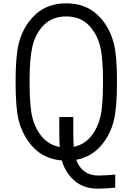

<svg xmlns="http://www.w3.org/2000/svg" viewBox="-20 -947 717 1144"><path d="M72.9 -458.3Q72.9 -610.7 91.1 -685.5Q117.2 -791 189.5 -859Q261.7 -927.1 375 -927.1Q487.6 -927.1 559.9 -859.4Q632.2 -791.7 658.9 -685.5Q677.1 -613.3 677.1 -458.3Q677.1 -306 658.9 -231.1Q636.7 -140.6 579.4 -76.2Q522.1 -11.7 434.2 5.2Q468.8 99 567.1 99Q605.5 99 666.7 93.1V171.2Q602.2 177.1 562.5 177.1Q479.2 177.1 424.5 130.2Q369.8 83.3 348.3 9.1Q246.7 0.7 181.6 -65.8Q116.5 -132.2 91.1 -231.1Q72.9 -303.4 72.9 -458.3ZM156.2 -458.3Q156.2 -316.4 172.5 -248.7Q189.5 -180.3 230.5 -131.8Q271.5 -83.3 335.9 -71Q333.3 -101.6 333.3 -166.7V-250H416.7V-166.7Q416.7 -102.2 419.3 -72.3Q481.8 -85.3 521.2 -133.1Q560.5 -181 577.5 -248.7Q593.8 -313.8 593.8 -458.3Q593.8 -600.3 577.5 -668Q557.9 -747.4 507.5 -798.2Q457 -849 375 -849Q292.3 -849 241.5 -798.2Q190.8 -747.4 172.5 -668Q156.2 -597 156.2 -458.3Z"/></svg>

Font: TypoPRO Monoid
Style: Regular
Weight: 400
Width: 4
Monospace: yes
Designer: Andreas Larsen (@larsenwork)
Version: Version 0.61